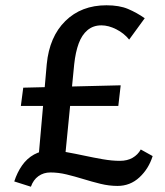

<svg xmlns="http://www.w3.org/2000/svg" viewBox="-20 -690 625 727"><path d="M122 -50 157 -447Q167 -551 227.5 -610.5Q288 -670 383 -670Q432 -670 465 -656Q498 -642 528 -621L469 -540Q450 -564 420.5 -579Q391 -594 364 -594Q333 -594 311.5 -576Q290 -558 278 -525.5Q266 -493 261 -447L222 -50ZM97 17 34 -3Q45 -37 63.5 -63.5Q82 -90 109 -105Q136 -120 170 -120Q198 -120 231.5 -114Q265 -108 300 -100.5Q335 -93 369.5 -87Q404 -81 434 -81Q462 -81 482 -92.5Q502 -104 513 -124L558 -99Q543 -51 508 -18.5Q473 14 425 14Q393 14 360.5 6Q328 -2 295.5 -12Q263 -22 232 -29.5Q201 -37 171 -37Q145 -37 125.5 -23Q106 -9 97 17ZM59 -289 68 -358 437 -367 428 -289Z"/></svg>

Font: Ysabeau Office SemiBold
Style: Regular
Weight: 600
Designer: Christian Thalmann (Catharsis Fonts)
Version: Version 2.001;gftools[0.9.30]; featfreeze: tnum,lnum,ss02